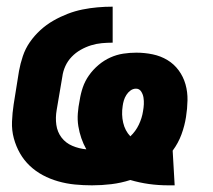

<svg xmlns="http://www.w3.org/2000/svg" viewBox="-20 -548 640 576"><path d="M485 8Q455 8 426.5 4Q398 0 371 -8Q343 1 314 4.5Q285 8 256 8Q230 8 204.5 5.5Q179 3 154.5 -4Q130 -11 108.5 -22.5Q87 -34 69.5 -50.5Q52 -67 40 -88Q28 -109 21.5 -133Q15 -157 16 -183Q17 -209 21 -235L37 -335Q41 -357 48.5 -379.5Q56 -402 69.5 -421.5Q83 -441 101 -457.5Q119 -474 140 -486Q161 -498 183 -506.5Q205 -515 227.5 -519.5Q250 -524 272.5 -526Q295 -528 318 -528V-420Q302 -420 285.5 -418.5Q269 -417 253 -412Q237 -407 222 -398.5Q207 -390 195 -377.5Q183 -365 176 -349.5Q169 -334 167 -318L150 -218Q146 -195 149 -173.5Q152 -152 164.5 -135.5Q177 -119 197 -110.5Q217 -102 239 -100Q230 -116 224 -133.5Q218 -151 215 -169.5Q212 -188 213.5 -208Q215 -228 219 -247Q222 -267 228.5 -286Q235 -305 247 -322Q259 -339 275.5 -353Q292 -367 311 -375.5Q330 -384 349.5 -387Q369 -390 389 -390Q414 -390 438 -385Q462 -380 482 -368Q502 -356 516 -337Q530 -318 536.5 -295Q543 -272 542.5 -247Q542 -222 538 -197Q534 -171 524.5 -145Q515 -119 498 -96L504 8Q499 8 494.5 8Q490 8 485 8ZM371 -139Q387 -154 396.5 -174Q406 -194 409 -214Q411 -225 411.5 -235Q412 -245 410.5 -255Q409 -265 403.5 -273.5Q398 -282 388 -282Q379 -282 371.5 -276.5Q364 -271 359 -263Q354 -255 351.5 -246.5Q349 -238 348 -230Q344 -204 349.5 -180Q355 -156 371 -139Z"/></svg>

Font: Iosevka SS04 Hv Ex Obl
Style: Regular
Weight: 900
Width: 7
Italic angle: -9°
Monospace: yes
Designer: Belleve Invis
Foundry: Belleve Invis
Version: Version 19.0.0; ttfautohint (v1.8.4)